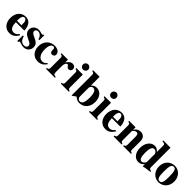

<svg xmlns="http://www.w3.org/2000/svg" viewBox="439 -2347 4017 4017"><g transform="rotate(45 2448.0 -338.5)"><path d="M403 -126C362 -77 331 -58 288 -58C190 -58 175 -150 169 -245H421C417 -319 399 -382 362 -423C333 -455 292 -473 234 -473C109 -473 25 -373 25 -224C25 -87 108 14 229 14C314 14 367 -17 427 -112ZM298 -282H164C164 -402 188 -442 234 -442C263 -442 275 -425 289 -395C298 -376 298 -355 298 -303Z M784 -326V-471H762C756 -456 750 -451 737 -451C731 -451 722 -453 706 -458C674 -469 651 -473 628 -473C537 -473 471 -411 471 -327C471 -261 512 -215 613 -172C682 -142 709 -117 709 -85C709 -46 679 -20 634 -20C564 -20 518 -65 497 -152H469V13H494C505 -8 511 -15 520 -15C525 -15 533 -13 543 -9C572 3 623 14 651 14C742 14 805 -48 805 -138C805 -209 767 -252 667 -294C599 -322 571 -348 571 -382C571 -415 599 -440 637 -440C664 -440 690 -429 712 -408C733 -388 744 -369 759 -326Z M1245 -109C1208 -67 1179 -53 1138 -53C1051 -53 999 -137 999 -273C999 -382 1034 -442 1083 -442C1125 -442 1125 -419 1125 -372C1125 -324 1147 -299 1181 -299C1223 -299 1249 -324 1249 -363C1249 -427 1182 -473 1095 -473C962 -473 858 -371 858 -222C858 -79 947 14 1072 14C1152 14 1208 -16 1263 -91Z M1495 -461H1305V-437C1348 -431 1360 -420 1360 -373V-84C1360 -43 1350 -32 1306 -24V0H1571V-24C1510 -28 1499 -42 1499 -106V-283C1499 -342 1525 -387 1560 -387C1568 -387 1577 -382 1588 -364C1605 -336 1622 -326 1648 -326C1685 -326 1711 -354 1711 -394C1711 -440 1677 -473 1630 -473C1580 -473 1542 -447 1495 -379Z M1943 -613C1943 -656 1909 -691 1867 -691C1822 -691 1788 -657 1788 -613C1788 -569 1821 -536 1865 -536C1909 -536 1943 -569 1943 -613ZM1984 0V-24C1949 -29 1936 -42 1936 -85V-461H1743V-437C1787 -428 1797 -418 1797 -373V-88C1797 -42 1790 -35 1744 -24V0Z M2217 -676H2023V-652C2069 -643 2078 -634 2078 -594V13H2090L2169 -43C2215 -1 2251 14 2301 14C2435 14 2527 -89 2527 -239C2527 -378 2450 -473 2339 -473C2290 -473 2255 -457 2217 -417ZM2217 -360C2235 -403 2254 -419 2287 -419C2349 -419 2380 -353 2380 -221C2380 -82 2350 -18 2286 -18C2244 -18 2217 -49 2217 -97Z M2777 -613C2777 -656 2743 -691 2701 -691C2656 -691 2622 -657 2622 -613C2622 -569 2655 -536 2699 -536C2743 -536 2777 -569 2777 -613ZM2818 0V-24C2783 -29 2770 -42 2770 -85V-461H2577V-437C2621 -428 2631 -418 2631 -373V-88C2631 -42 2624 -35 2578 -24V0Z M3243 -126C3202 -77 3171 -58 3128 -58C3030 -58 3015 -150 3009 -245H3261C3257 -319 3239 -382 3202 -423C3173 -455 3132 -473 3074 -473C2949 -473 2865 -373 2865 -224C2865 -87 2948 14 3069 14C3154 14 3207 -17 3267 -112ZM3138 -282H3004C3004 -402 3028 -442 3074 -442C3103 -442 3115 -425 3129 -395C3138 -376 3138 -355 3138 -303Z M3823 0V-24C3784 -27 3774 -39 3774 -84V-331C3774 -418 3721 -473 3639 -473C3579 -473 3531 -446 3497 -386H3496V-461H3305V-437C3349 -430 3358 -419 3358 -376V-87C3358 -45 3350 -33 3305 -24V0H3545V-24C3508 -29 3497 -47 3497 -84V-348C3497 -352 3504 -362 3514 -372C3536 -394 3560 -406 3584 -406C3618 -406 3635 -377 3635 -321V-84C3635 -44 3623 -28 3589 -24V0Z M4374 -20V-43C4328 -46 4315 -59 4315 -101V-676H4100V-652C4167 -647 4176 -640 4176 -594V-411C4133 -457 4103 -473 4057 -473C3947 -473 3865 -366 3865 -221C3865 -84 3941 14 4046 14C4099 14 4132 -2 4179 -52V13C4225 0 4250 -4 4312 -12ZM4176 -112C4176 -107 4167 -92 4157 -79C4137 -54 4114 -42 4091 -42C4038 -42 4013 -102 4013 -229C4013 -358 4040 -417 4098 -417C4131 -417 4161 -393 4176 -355Z M4872 -229C4872 -371 4776 -473 4650 -473C4518 -473 4421 -374 4421 -228C4421 -86 4521 14 4646 14C4775 14 4872 -88 4872 -229ZM4725 -218C4725 -69 4705 -17 4647 -17C4589 -17 4568 -73 4568 -218C4568 -389 4586 -442 4647 -442C4706 -442 4725 -389 4725 -218Z"/></g></svg>

Font: XITS
Style: Bold
Weight: 700
Designer: MicroPress Inc., with final additions and corrections provided by Coen Hoffman, Elsevier (retired)
Version: Version 1.107